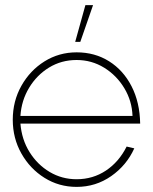

<svg xmlns="http://www.w3.org/2000/svg" viewBox="-20 -719 599 752"><path d="M280 13Q211 13 154.2 -22.5Q97.5 -58 63.8 -117.8Q30 -177.5 30 -250Q30 -323 63.8 -383Q97.5 -443 154.2 -478.5Q211 -514 280 -514Q351.5 -514 407.2 -479Q463 -444 495.2 -381.2Q527.5 -318.5 529 -235H60Q65 -172.5 95.8 -123.2Q126.5 -74 174.5 -45.5Q222.5 -17 280 -17Q344 -17 395 -51Q446 -85 476 -145L506 -138Q476 -71.5 415.5 -29.2Q355 13 280 13ZM60 -265H499Q497 -323.5 467 -373.5Q437 -423.5 388 -453.8Q339 -484 280 -484Q220.5 -484 172.2 -454.5Q124 -425 94 -375.2Q64 -325.5 60 -265ZM274.5 -555 314.5 -699H344.5L294.5 -555Z"/></svg>

Font: Urbanist Thin
Style: Regular
Weight: 100
Designer: Corey Hu
Foundry: Corey Hu
Version: Version 1.330; ttfautohint (v1.8.4.7-5d5b)